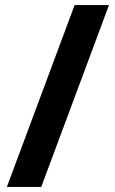

<svg xmlns="http://www.w3.org/2000/svg" viewBox="-20 -734 453 754"><path d="M408 -714 142 0H7L273 -714Z"/></svg>

Font: Noto Sans Ol Chiki
Style: Bold
Weight: 700
Designer: Monotype Design Team, Lewis McGuffie
Foundry: Monotype Imaging Inc.
Version: Version 2.003; ttfautohint (v1.8.4.7-5d5b)